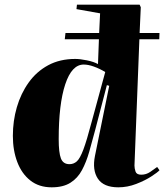

<svg xmlns="http://www.w3.org/2000/svg" viewBox="-20 -787 702 821"><path d="M201 14Q147 14 110 -15Q73 -44 54 -94Q35 -144 35 -206Q35 -270 52 -328.5Q69 -387 102.5 -434Q136 -481 186 -508Q236 -535 302 -535Q322 -535 351.5 -529Q381 -523 399 -513L403 -619H257L260 -646H404L408 -730L307 -748L309 -767H577L582 -756L577 -646H662L661 -619H576L555 -79Q555 -67 559.5 -53.5Q564 -40 584 -40Q605 -40 622.5 -52Q640 -64 652 -73L662 -59Q654 -50 627 -32.5Q600 -15 562.5 -0.5Q525 14 486 14Q423 14 398.5 -23Q374 -60 386 -120L447 -420L437 -423L387 -231Q374 -182 361.5 -138Q349 -94 330.5 -59.5Q312 -25 281 -5.5Q250 14 201 14ZM277 -85Q295 -85 308.5 -97Q322 -109 336.5 -147.5Q351 -186 372 -266L430 -479Q405 -494 381 -502.5Q357 -511 338 -511Q287 -511 259 -426.5Q231 -342 231 -192Q231 -134 240.5 -109.5Q250 -85 277 -85Z"/></svg>

Font: Literata 72pt ExtraBold
Style: Italic
Weight: 800
Italic angle: -2°
Designer: Latin by Veronika Burian and Jose Scaglione. Greek by Irene Vlachou. Cyrillic by Vera Evstafieva
Foundry: TypeTogether
Version: Version 3.002